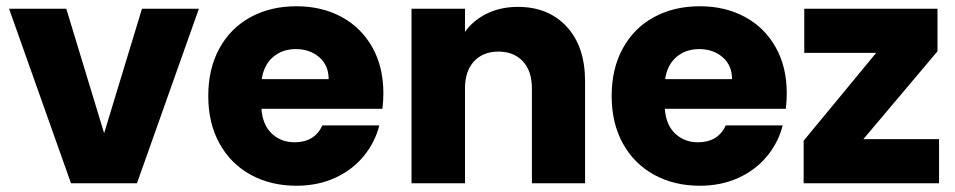

<svg xmlns="http://www.w3.org/2000/svg" viewBox="-20 -586 3055 614"><path d="M313 -160 434 -558H616L418 0H207L9 -558H192Z M1203 -238H816Q820 -186 849.5 -158.5Q879 -131 922 -131Q986 -131 1011 -185H1193Q1179 -130 1142.5 -86Q1106 -42 1051 -17Q996 8 928 8Q846 8 782 -27Q718 -62 682 -127Q646 -192 646 -279Q646 -366 681.5 -431Q717 -496 781 -531Q845 -566 928 -566Q1009 -566 1072 -532Q1135 -498 1170.5 -435Q1206 -372 1206 -288Q1206 -264 1203 -238ZM1031 -333Q1031 -377 1001 -403Q971 -429 926 -429Q883 -429 853.5 -404Q824 -379 817 -333Z M1851 -326V0H1681V-303Q1681 -359 1652 -390Q1623 -421 1574 -421Q1525 -421 1496 -390Q1467 -359 1467 -303V0H1296V-558H1467V-484Q1493 -521 1537 -542.5Q1581 -564 1636 -564Q1734 -564 1792.5 -500.5Q1851 -437 1851 -326Z M2493 -238H2106Q2110 -186 2139.5 -158.5Q2169 -131 2212 -131Q2276 -131 2301 -185H2483Q2469 -130 2432.5 -86Q2396 -42 2341 -17Q2286 8 2218 8Q2136 8 2072 -27Q2008 -62 1972 -127Q1936 -192 1936 -279Q1936 -366 1971.5 -431Q2007 -496 2071 -531Q2135 -566 2218 -566Q2299 -566 2362 -532Q2425 -498 2460.5 -435Q2496 -372 2496 -288Q2496 -264 2493 -238ZM2321 -333Q2321 -377 2291 -403Q2261 -429 2216 -429Q2173 -429 2143.5 -404Q2114 -379 2107 -333Z M2741 -141H2983V0H2550V-136L2782 -417H2552V-558H2978V-422Z"/></svg>

Font: IBM-Poppins
Style: Poppins-Bold
Weight: 700
Designer: Mike Abbink, Paul van der Laan, Pieter van Rosmalen, Ben Mitchell, Mark Frömberg
Foundry: Bold Monday
Version: Version 1.1